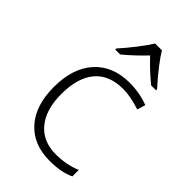

<svg xmlns="http://www.w3.org/2000/svg" viewBox="-219 -790 878 878"><g transform="rotate(45 220.5 -350.5)"><path d="M279.3 9.3Q173.8 9.3 114 -57.4Q54.2 -124 54.2 -243.7Q54.2 -365.7 116.2 -434.1Q178.2 -502.4 286.1 -502.4Q350.1 -502.4 408.7 -480.5L396.5 -440.4Q332.5 -461.4 285.2 -461.4Q194.3 -461.4 147.7 -405.5Q101.1 -349.6 101.1 -244.6Q101.1 -144.5 147.7 -88.1Q194.3 -31.7 278.3 -31.7Q345.7 -31.7 403.3 -55.7V-14.2Q356 9.3 279.3 9.3ZM131.8 -569.8Q159.7 -600.6 191.2 -640.9Q222.7 -681.2 241.2 -711.4H285.6Q316.9 -657.2 395.5 -569.8V-563H363.8Q308.6 -608.4 263.7 -656.7Q214.8 -605 163.6 -563H131.8Z"/></g></svg>

Font: Bpm'online Open Sans Light
Style: Regular
Weight: 300
Foundry: Ascender Corporation
Version: Version 1.10